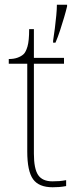

<svg xmlns="http://www.w3.org/2000/svg" viewBox="-20 -780 326 810"><path d="M202 10Q144 10 119.5 -24Q95 -58 95 -141V-511H17V-531Q38 -531 53.5 -536.5Q69 -542 79 -551Q89 -560 96 -584Q103 -608 103 -657H123V-536H250V-511H123V-132Q123 -68 141 -41.5Q159 -15 201 -15Q218 -15 230.5 -16Q243 -17 259 -20V5Q243 8 229.5 9Q216 10 202 10ZM204 -608Q208 -633 211.5 -661Q215 -689 217.5 -715.5Q220 -742 220 -760H263V-753Q258 -732 250 -705Q242 -678 233 -650.5Q224 -623 214 -600H204Z"/></svg>

Font: Noto Serif Kannada Thin
Style: Regular
Weight: 250
Version: Version 2.003